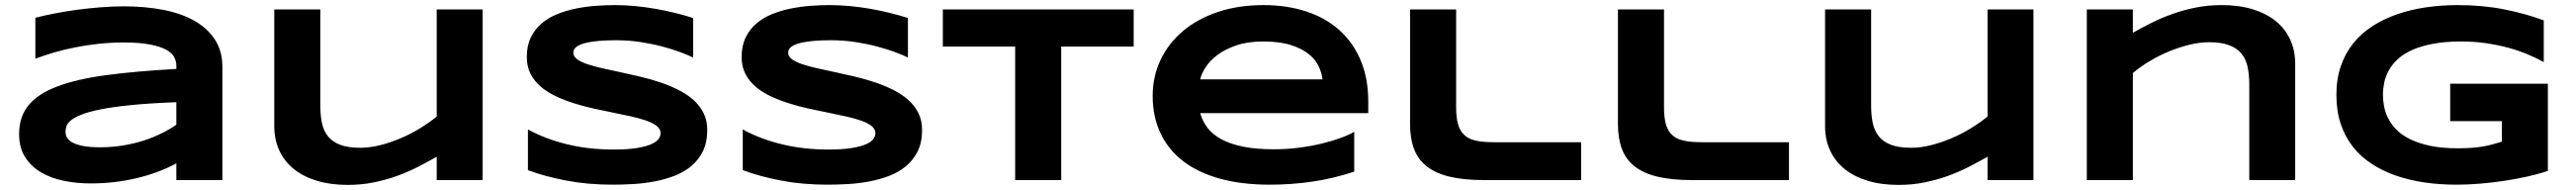

<svg xmlns="http://www.w3.org/2000/svg" viewBox="-20 -708 10134 747"><path d="M673.8 0V-65.9Q639.2 -46.9 599.4 -32.2Q559.6 -17.6 516.6 -7.3Q473.6 2.9 428 8.1Q382.3 13.2 335.9 13.2Q281.7 13.2 231.2 2.9Q180.7 -7.3 141.6 -30.3Q102.5 -53.2 78.9 -90.3Q55.2 -127.4 55.2 -181.2Q55.2 -249 92.3 -294.2Q129.4 -339.4 205.6 -368.2Q281.7 -397 398.2 -412.6Q514.6 -428.2 673.8 -437V-451.2Q673.8 -467.8 665 -484.1Q656.2 -500.5 633.1 -512.9Q609.9 -525.4 569.6 -533.2Q529.3 -541 466.8 -541Q417.5 -541 369.4 -535.9Q321.3 -530.8 276.6 -522Q231.9 -513.2 191.9 -501.5Q151.9 -489.7 119.1 -477.1V-638.2Q153.3 -647 195.8 -655.3Q238.3 -663.6 284.2 -669.7Q330.1 -675.8 377 -679.4Q423.8 -683.1 466.8 -683.1Q551.3 -683.1 622.6 -669.2Q693.8 -655.3 745.4 -626Q796.9 -596.7 825.9 -551.8Q855 -506.8 855 -444.8V0ZM673.8 -306.2Q569.3 -302.2 496.3 -294.9Q423.3 -287.6 375 -277.8Q326.7 -268.1 299.1 -256.8Q271.5 -245.6 257.8 -233.9Q244.1 -222.2 241 -210.4Q237.8 -198.7 237.8 -189Q237.8 -177.2 244.1 -166.3Q250.5 -155.3 266.4 -147Q282.2 -138.7 308.6 -133.8Q335 -128.9 375 -128.9Q419.4 -128.9 461.9 -135.7Q504.4 -142.6 542.5 -154.5Q580.6 -166.5 614 -182.9Q647.5 -199.2 673.8 -217.8Z M1240.2 -670.9V-293Q1240.2 -255.4 1246.6 -224.9Q1252.9 -194.3 1270 -172.6Q1287.1 -150.9 1317.9 -138.9Q1348.6 -127 1397.9 -127Q1435.1 -127 1475.8 -137.2Q1516.6 -147.5 1556.6 -164.6Q1596.7 -181.6 1633.1 -203.9Q1669.4 -226.1 1698.2 -250V-670.9H1878.9V0H1698.2V-91.8Q1664.1 -72.3 1625.5 -52.5Q1586.9 -32.7 1543.5 -16.8Q1500 -1 1451.2 9Q1402.3 19 1348.1 19Q1280.3 19 1226.6 2.7Q1172.9 -13.7 1135.7 -43.7Q1098.6 -73.7 1078.9 -116.5Q1059.1 -159.2 1059.1 -211.9V-670.9Z M2707 -481.9Q2688 -491.2 2656.7 -502.9Q2625.5 -514.6 2585.9 -525.1Q2546.4 -535.6 2500 -542.7Q2453.6 -549.8 2404.8 -549.8Q2365.7 -549.8 2338.1 -547.4Q2310.5 -544.9 2291.7 -541Q2272.9 -537.1 2262 -532Q2251 -526.9 2245.1 -521.5Q2239.3 -516.1 2237.5 -510.7Q2235.8 -505.4 2235.8 -501Q2235.8 -486.3 2250.5 -475.3Q2265.1 -464.4 2290.5 -455.8Q2315.9 -447.3 2349.6 -439.7Q2383.3 -432.1 2421.1 -424.1Q2459 -416 2499.3 -406.5Q2539.6 -397 2577.4 -384.3Q2615.2 -371.6 2648.9 -354.7Q2682.6 -337.9 2708 -315.4Q2733.4 -293 2748 -263.7Q2762.7 -234.4 2762.7 -196.8Q2762.7 -148.4 2745.6 -113.8Q2728.5 -79.1 2700 -55.2Q2671.4 -31.2 2633.8 -16.8Q2596.2 -2.4 2554.9 5.4Q2513.7 13.2 2471.4 15.6Q2429.2 18.1 2391.1 18.1Q2291.5 18.1 2206.8 1.7Q2122.1 -14.6 2057.1 -39.1V-199.2Q2124 -162.1 2209.7 -141.1Q2295.4 -120.1 2393.1 -120.1Q2450.7 -120.1 2487.1 -126.2Q2523.4 -132.3 2543.9 -141.8Q2564.5 -151.4 2571.8 -162.6Q2579.1 -173.8 2579.1 -184.1Q2579.1 -200.2 2564.5 -212.2Q2549.8 -224.1 2524.4 -233.2Q2499 -242.2 2465.3 -249.8Q2431.6 -257.3 2393.8 -264.9Q2356 -272.5 2315.9 -281.2Q2275.9 -290 2238 -302Q2200.2 -314 2166.5 -329.8Q2132.8 -345.7 2107.4 -367.4Q2082 -389.2 2067.4 -417.7Q2052.7 -446.3 2052.7 -483.9Q2052.7 -528.3 2068.4 -560.5Q2084 -592.8 2110.6 -615.5Q2137.2 -638.2 2172.1 -652.3Q2207 -666.5 2245.6 -674.3Q2284.2 -682.1 2323.7 -685.1Q2363.3 -688 2398.9 -688Q2438 -688 2479.2 -684.1Q2520.5 -680.2 2560.5 -673.1Q2600.6 -666 2637.9 -656.7Q2675.3 -647.5 2707 -637.2Z M3552.2 -481.9Q3533.2 -491.2 3502 -502.9Q3470.7 -514.6 3431.2 -525.1Q3391.6 -535.6 3345.2 -542.7Q3298.8 -549.8 3250 -549.8Q3210.9 -549.8 3183.3 -547.4Q3155.8 -544.9 3137 -541Q3118.2 -537.1 3107.2 -532Q3096.2 -526.9 3090.3 -521.5Q3084.5 -516.1 3082.8 -510.7Q3081.1 -505.4 3081.1 -501Q3081.1 -486.3 3095.7 -475.3Q3110.4 -464.4 3135.7 -455.8Q3161.1 -447.3 3194.8 -439.7Q3228.5 -432.1 3266.4 -424.1Q3304.2 -416 3344.5 -406.5Q3384.8 -397 3422.6 -384.3Q3460.4 -371.6 3494.1 -354.7Q3527.8 -337.9 3553.2 -315.4Q3578.6 -293 3593.3 -263.7Q3607.9 -234.4 3607.9 -196.8Q3607.9 -148.4 3590.8 -113.8Q3573.7 -79.1 3545.2 -55.2Q3516.6 -31.2 3479 -16.8Q3441.4 -2.4 3400.1 5.4Q3358.9 13.2 3316.7 15.6Q3274.4 18.1 3236.3 18.1Q3136.7 18.1 3052 1.7Q2967.3 -14.6 2902.3 -39.1V-199.2Q2969.2 -162.1 3054.9 -141.1Q3140.6 -120.1 3238.3 -120.1Q3295.9 -120.1 3332.3 -126.2Q3368.7 -132.3 3389.2 -141.8Q3409.7 -151.4 3417 -162.6Q3424.3 -173.8 3424.3 -184.1Q3424.3 -200.2 3409.7 -212.2Q3395 -224.1 3369.6 -233.2Q3344.2 -242.2 3310.5 -249.8Q3276.9 -257.3 3239 -264.9Q3201.2 -272.5 3161.1 -281.2Q3121.1 -290 3083.3 -302Q3045.4 -314 3011.7 -329.8Q2978 -345.7 2952.6 -367.4Q2927.2 -389.2 2912.6 -417.7Q2897.9 -446.3 2897.9 -483.9Q2897.9 -528.3 2913.6 -560.5Q2929.2 -592.8 2955.8 -615.5Q2982.4 -638.2 3017.3 -652.3Q3052.2 -666.5 3090.8 -674.3Q3129.4 -682.1 3168.9 -685.1Q3208.5 -688 3244.1 -688Q3283.2 -688 3324.5 -684.1Q3365.7 -680.2 3405.8 -673.1Q3445.8 -666 3483.2 -656.7Q3520.5 -647.5 3552.2 -637.2Z M4155.3 -524.9V0H3974.1V-524.9H3689.5V-670.9H4440.4V-524.9Z M5308.1 -33.2Q5225.6 -5.9 5143.3 6.1Q5061 18.1 4975.1 18.1Q4865.2 18.1 4779.5 -5.6Q4693.8 -29.3 4635.3 -74.2Q4576.7 -119.1 4545.9 -184.1Q4515.1 -249 4515.1 -331.1Q4515.1 -407.2 4546.1 -472.4Q4577.1 -537.6 4634 -585.7Q4690.9 -633.8 4771.5 -660.9Q4852.1 -688 4951.2 -688Q5042.5 -688 5118.4 -663.3Q5194.3 -638.7 5248.8 -590.3Q5303.2 -542 5333.3 -471.2Q5363.3 -400.4 5363.3 -308.1V-263.2H4702.1Q4710.9 -231.4 4731.2 -205.1Q4751.5 -178.7 4786.1 -160.2Q4820.8 -141.6 4871.3 -131.3Q4921.9 -121.1 4992.2 -121.1Q5042 -121.1 5089.8 -127.2Q5137.7 -133.3 5179.2 -143.3Q5220.7 -153.3 5254.2 -165.5Q5287.6 -177.7 5308.1 -189.9ZM5183.1 -396Q5180.7 -420.9 5168.2 -447.5Q5155.8 -474.1 5128.9 -495.6Q5102.1 -517.1 5058.6 -531Q5015.1 -544.9 4950.2 -544.9Q4889.2 -544.9 4844.7 -529.8Q4800.3 -514.6 4770.3 -492.2Q4740.2 -469.7 4723.6 -443.8Q4707 -418 4702.1 -396Z M5709 -287.1Q5709 -245.1 5716.8 -218.5Q5724.6 -191.9 5742.2 -176.3Q5759.8 -160.6 5787.8 -154.8Q5815.9 -148.9 5856.9 -148.9H6200.7V0H5819.8Q5740.7 0 5685.3 -12.9Q5629.9 -25.9 5594.7 -53Q5559.6 -80.1 5543.7 -121.6Q5527.8 -163.1 5527.8 -220.2V-670.9H5709Z M6526.9 -287.1Q6526.9 -245.1 6534.7 -218.5Q6542.5 -191.9 6560.1 -176.3Q6577.6 -160.6 6605.7 -154.8Q6633.8 -148.9 6674.8 -148.9H7018.6V0H6637.7Q6558.6 0 6503.2 -12.9Q6447.8 -25.9 6412.6 -53Q6377.4 -80.1 6361.6 -121.6Q6345.7 -163.1 6345.7 -220.2V-670.9H6526.9Z M7341.8 -670.9V-293Q7341.8 -255.4 7348.1 -224.9Q7354.5 -194.3 7371.6 -172.6Q7388.7 -150.9 7419.4 -138.9Q7450.2 -127 7499.5 -127Q7536.6 -127 7577.4 -137.2Q7618.2 -147.5 7658.2 -164.6Q7698.2 -181.6 7734.6 -203.9Q7771 -226.1 7799.8 -250V-670.9H7980.5V0H7799.8V-91.8Q7765.6 -72.3 7727.1 -52.5Q7688.5 -32.7 7645 -16.8Q7601.6 -1 7552.7 9Q7503.9 19 7449.7 19Q7381.8 19 7328.1 2.7Q7274.4 -13.7 7237.3 -43.7Q7200.2 -73.7 7180.4 -116.5Q7160.6 -159.2 7160.6 -211.9V-670.9Z M8829.6 0V-376Q8829.6 -413.6 8823.2 -444.1Q8816.9 -474.6 8799.6 -496.3Q8782.2 -518.1 8751.2 -530Q8720.2 -542 8671.4 -542Q8634.3 -542 8593.5 -532Q8552.7 -522 8512.7 -505.4Q8472.7 -488.8 8436.3 -466.8Q8399.9 -444.8 8371.6 -420.9V0H8190.4V-670.9H8371.6V-579.1Q8405.8 -598.6 8444.3 -617.9Q8482.9 -637.2 8526.4 -652.8Q8569.8 -668.5 8618.7 -678.2Q8667.5 -688 8721.7 -688Q8789.6 -688 8843 -671.6Q8896.5 -655.3 8933.6 -625.2Q8970.7 -595.2 8990.5 -552.5Q9010.3 -509.8 9010.3 -457V0Z M9649.4 -688Q9748 -688 9832.8 -671.1Q9917.5 -654.3 9988.3 -627.9V-463.9Q9960.4 -479.5 9925.5 -494.1Q9890.6 -508.8 9849.6 -520Q9808.6 -531.2 9761.7 -538.1Q9714.8 -544.9 9663.1 -544.9Q9598.6 -544.9 9550.8 -535.6Q9502.9 -526.4 9468.8 -510.7Q9434.6 -495.1 9412.6 -474.4Q9390.6 -453.6 9377.9 -430.2Q9365.2 -406.7 9360.4 -382.3Q9355.5 -357.9 9355.5 -335Q9355.5 -314.9 9359.6 -291.5Q9363.8 -268.1 9375.2 -244.6Q9386.7 -221.2 9407.2 -199.7Q9427.7 -178.2 9460.7 -161.6Q9493.7 -145 9540 -135Q9586.4 -125 9650.4 -125Q9682.6 -125 9706.5 -127Q9730.5 -128.9 9750.2 -132.3Q9770 -135.7 9787.4 -140.6Q9804.7 -145.5 9823.2 -150.9V-231.9H9620.1V-378.9H10004.4V-36.1Q9968.3 -23.9 9923.6 -13.9Q9878.9 -3.9 9831.3 3.2Q9783.7 10.3 9735.8 14.2Q9688 18.1 9645.5 18.1Q9579.6 18.1 9519 9.3Q9458.5 0.5 9406 -17.8Q9353.5 -36.1 9310.3 -64.5Q9267.1 -92.8 9236.6 -131.8Q9206.1 -170.9 9189.2 -221.4Q9172.4 -272 9172.4 -335Q9172.4 -397.5 9189.9 -448.2Q9207.5 -499 9239 -538.1Q9270.5 -577.1 9314.7 -605.5Q9358.9 -633.8 9411.9 -652.1Q9464.8 -670.4 9525.1 -679.2Q9585.4 -688 9649.4 -688Z"/></svg>

Font: Syncopate
Style: Bold
Weight: 700
Designer: Astigmatic (AOETI)
Foundry: Astigmatic (AOETI)
Version: Version 1.001 2011